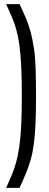

<svg xmlns="http://www.w3.org/2000/svg" viewBox="-20 -763 240 933"><path d="M10 150Q25 117 37 88Q49 59 58 27Q67 -5 73.5 -48Q80 -91 83 -151Q86 -211 86 -297Q86 -383 83 -443Q80 -503 74 -545.5Q68 -588 59 -620Q50 -652 37.5 -681Q25 -710 10 -743H75Q93 -705 106.5 -673Q120 -641 129 -607Q138 -573 144.5 -531Q151 -489 153 -432.5Q155 -376 155 -297Q155 -218 152.5 -161.5Q150 -105 144.5 -63.5Q139 -22 129.5 11.5Q120 45 106.5 78Q93 111 75 150Z"/></svg>

Font: Saira UltraCondensed Medium
Style: Regular
Weight: 500
Width: 1
Designer: Hector Gatti with collaboration of the Omnibus-Type team
Foundry: Omnibus-Type
Version: Version 1.101